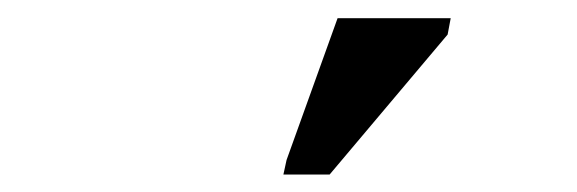

<svg xmlns="http://www.w3.org/2000/svg" viewBox="-20 -780 640 213"><path d="M294.4 -586.4 297.9 -602.5 354.5 -759.8H480L476.6 -741.7L345.7 -586.4Z"/></svg>

Font: Cousine
Style: Bold Italic
Weight: 700
Italic angle: -12°
Monospace: yes
Designer: Steve Matteson
Foundry: Ascender Corporation
Version: Version 1.20